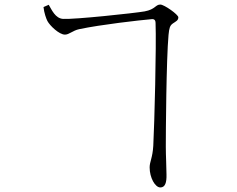

<svg xmlns="http://www.w3.org/2000/svg" viewBox="-20 -777 1040 843"><path d="M663 -677C667 -575 658 -231 653 -137C650 -84 637 -67 637 -42C637 3 661 46 684 46C705 46 712 25 711 -11C711 -44 708 -92 708 -134C708 -192 710 -514 720 -624C723 -654 726 -665 739 -674C752 -683 763 -687 763 -701C763 -713 701 -757 684 -757C662 -757 663 -736 615 -727C569 -719 305 -691 257 -694C223 -696 207 -734 194 -756L171 -746C174 -719 183 -695 188 -685C199 -664 240 -625 265 -625C284 -625 299 -643 328 -649C423 -669 590 -688 647 -693C658 -694 663 -687 663 -677Z"/></svg>

Font: Noto Serif CJK HK ExtraLight
Style: Regular
Weight: 200
Designer: Ryoko NISHIZUKA 西塚涼子 (kana & ideographs); Frank Grießhammer (Latin, Greek & Cyrillic); Wenlong ZHANG 张文龙 (bopomofo); San
Foundry: Adobe
Version: Version 2.001;hotconv 1.1.0;makeotfexe 2.6.0